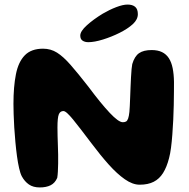

<svg xmlns="http://www.w3.org/2000/svg" viewBox="-20 -798 828 842"><path d="M154.5 24Q125.5 24 106.8 11Q88 -2 75.5 -25Q69 -37.5 63.8 -60.5Q58.5 -83.5 54.5 -113Q50.5 -142.5 47.5 -175Q44.5 -207.5 42.5 -239.2Q40.5 -271 39.8 -297.8Q39 -324.5 39 -342.5Q39 -418 49.8 -472.2Q60.5 -526.5 88.8 -555.5Q117 -584.5 169 -584.5Q202.5 -584.5 230 -567.2Q257.5 -550 289.5 -513.5Q321.5 -477 367.5 -418Q423 -343.5 461.5 -302.8Q500 -262 518.5 -262Q527.5 -262 533 -265.2Q538.5 -268.5 542 -278.5Q545.5 -288.5 547.5 -307.5Q548.5 -316.5 549.2 -333.2Q550 -350 550.8 -371.5Q551.5 -393 552.5 -415.5Q553.5 -438 554.5 -458.8Q555.5 -479.5 557 -495Q558.5 -510.5 560 -517Q570 -551 589.8 -564.8Q609.5 -578.5 645 -578.5Q672 -578.5 690.5 -569.5Q709 -560.5 720.5 -542.8Q732 -525 737.2 -498.8Q742.5 -472.5 743 -438.5Q743 -421 742.8 -394.8Q742.5 -368.5 742 -337.2Q741.5 -306 739.8 -273Q738 -240 735.8 -208.5Q733.5 -177 730 -150.2Q726.5 -123.5 721.5 -105Q711.5 -65.5 695.2 -39.5Q679 -13.5 654 -0.8Q629 12 592.5 12Q561.5 12 527.5 -11.8Q493.5 -35.5 457 -76.2Q420.5 -117 381.5 -169Q356 -202.5 335.8 -229Q315.5 -255.5 300.5 -273.8Q285.5 -292 275 -301.5Q264.5 -311 258 -311Q244 -311 238 -296.8Q232 -282.5 232 -239Q232 -222 232.5 -202.2Q233 -182.5 233.8 -161.5Q234.5 -140.5 235 -120.2Q235.5 -100 235 -81Q234.5 -62 233.8 -46Q233 -30 231 -18Q221 5 201.8 14.5Q182.5 24 154.5 24ZM367 -613Q352 -613 342 -619.8Q332 -626.5 332 -642Q332 -661 360.8 -687Q389.5 -713 430.5 -738Q459.5 -755 489.2 -766.5Q519 -778 539.5 -778Q561 -778 572.8 -768Q584.5 -758 584.5 -736Q584.5 -712.5 562.5 -692.2Q540.5 -672 504.5 -654Q469.5 -636.5 431.8 -624.8Q394 -613 367 -613Z"/></svg>

Font: Gluten Thin SemiBold
Style: Regular
Weight: 600
Version: Version 1.300